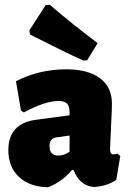

<svg xmlns="http://www.w3.org/2000/svg" viewBox="-20 -775 543 806"><path d="M189 -755Q288 -670 390 -594L346 -522L329 -521Q248 -558 106 -630L103 -647L172 -754ZM258 -484Q350 -484 400 -446.5Q450 -409 450 -339Q450 -322 446 -241Q442 -160 442 -148Q442 -127 456 -127Q462 -127 473 -130L485 -120L468 -20Q431 6 375 10Q314 5 289 -61H282Q238 -10 182 11Q106 10 60.5 -31.5Q15 -73 15 -145Q15 -256 130 -272L272 -291V-303Q272 -329 261.5 -340Q251 -351 225 -351Q169 -351 80 -303L68 -311L47 -434Q144 -484 258 -484ZM272 -206 215 -198Q188 -194 188 -162Q188 -122 225 -122Q249 -122 272 -138Z"/></svg>

Font: Alegreya Sans Black
Style: Regular
Weight: 900
Designer: Juan Pablo del Peral
Foundry: Huerta Tipografica
Version: Version 2.007